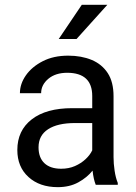

<svg xmlns="http://www.w3.org/2000/svg" viewBox="-20 -770 567 800"><path d="M427.2 -750 298.8 -607.4H224.6L320.8 -750ZM453.1 -115.2Q453.1 -88.4 457.5 -58.8Q461.9 -29.3 470.7 -7.8V0H378.9Q369.6 -23.4 365.7 -59.1Q342.8 -30.3 306.4 -10.3Q270 9.8 220.7 9.8Q145 9.8 98.6 -32.5Q52.2 -74.7 52.2 -145Q52.2 -226.1 112.3 -272.7Q172.4 -319.3 281.2 -319.3H364.3V-370.1Q364.3 -466.3 260.3 -466.8Q211.4 -466.8 181.4 -441.7Q151.4 -416.5 151.4 -381.8H63Q63 -420.4 87.9 -456.1Q112.8 -491.7 158 -514.9Q203.1 -538.1 264.2 -538.1Q319.3 -538.1 362.1 -520.3Q404.8 -502.4 429 -465.3Q453.1 -428.2 453.1 -369.1ZM234.9 -66.9Q266.6 -66.9 292.2 -78.1Q317.9 -89.4 336.4 -106.7Q355 -124 364.3 -143.6V-257.3H292.5Q219.7 -257.3 180.2 -231.4Q140.6 -205.6 140.6 -156.2Q140.6 -113.3 165 -90.1Q189.5 -66.9 234.9 -66.9Z"/></svg>

Font: Robert Sans Medium
Style: Regular
Weight: 500
Designer: Christian Robertson (extended by Adam Twardoch)
Foundry: Google
Version: Version 12.135;April 2, 2019;FontCreator 11.5.0.2425 64-bit;